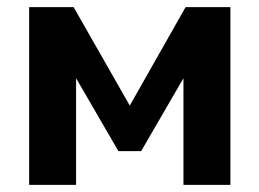

<svg xmlns="http://www.w3.org/2000/svg" viewBox="-20 -520 729 540"><path d="M62 -500H187L345 -223L502 -500H628V0H496V-300L377 -95H313L194 -300V0H62Z"/></svg>

Font: Moderustic SemiBold
Style: Regular
Weight: 600
Designer: Tural Alisoy
Foundry: TAFT Foundry
Version: Version 2.120